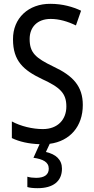

<svg xmlns="http://www.w3.org/2000/svg" viewBox="-20 -837 494 1004"><path d="M304 45C304 -2 272 -31 220 -42L240 -85C346 -99 413 -176 413 -288C413 -386 362 -441 259 -489C166 -534 135 -561 135 -633C135 -695 175 -738 245 -738C289 -738 334 -725 377 -704L404 -781C362 -801 307 -817 244 -817C129 -818 47 -742 48 -631C48 -518 103 -470 199 -424C295 -380 327 -349 327 -280C327 -213 283 -162 204 -162C150 -162 88 -177 42 -202V-115C81 -96 130 -85 187 -83L155 -12C204 -5 235 10 235 45C235 75 214 93 169 93C153 93 136 91 123 87V141C135 145 154 147 177 147C258 147 304 111 304 45Z"/></svg>

Font: Noto Sans Kannada UI Condensed
Style: Regular
Weight: 400
Width: 3
Designer: Jelle Bosma - Monotype Design Team
Foundry: Monotype Imaging Inc.
Version: Version 2.005